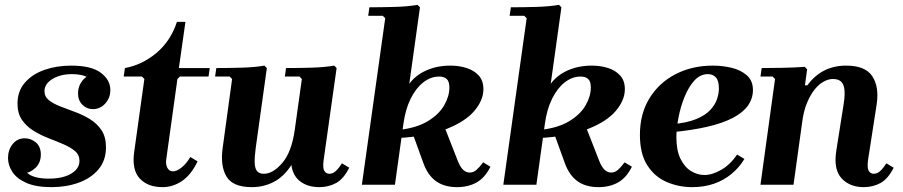

<svg xmlns="http://www.w3.org/2000/svg" viewBox="-20 -760 3716 790"><path d="M192 10Q128 10 88.5 -7.5Q49 -25 31 -52.5Q13 -80 13 -110Q13 -143 32 -167Q51 -191 82 -191Q107 -191 127.5 -174Q148 -157 148 -124Q148 -90 125.5 -69Q103 -48 80 -48Q65 -48 52 -57Q39 -66 39 -81H72Q72 -62 98.5 -43.5Q125 -25 182 -25Q219 -25 247 -34Q275 -43 291 -59.5Q307 -76 307 -98Q307 -123 288.5 -138.5Q270 -154 241 -166.5Q212 -179 179.5 -191.5Q147 -204 118 -222Q89 -240 70.5 -266.5Q52 -293 52 -334Q52 -385 82.5 -420Q113 -455 163 -472.5Q213 -490 273 -490Q356 -490 395 -460.5Q434 -431 434 -390Q434 -357 413 -334Q392 -311 362 -311Q337 -311 319 -329Q301 -347 301 -376Q301 -405 318.5 -427.5Q336 -450 360 -450Q375 -450 385.5 -439Q396 -428 396 -407H366Q366 -425 343 -440Q320 -455 276 -455Q243 -455 217.5 -445.5Q192 -436 177.5 -420.5Q163 -405 163 -385Q163 -362 181.5 -347.5Q200 -333 228.5 -322Q257 -311 289.5 -299Q322 -287 350.5 -269.5Q379 -252 397.5 -224.5Q416 -197 416 -154Q416 -100 385.5 -63.5Q355 -27 304 -8.5Q253 10 192 10Z M649 10Q588 10 555 -25.5Q522 -61 532 -134L574 -435L564 -445H489L494 -480Q565 -493 623.5 -542Q682 -591 708 -670H743L716 -480H843L838 -445H720L710 -435L664 -104Q661 -84 668.5 -69.5Q676 -55 692 -55Q708 -55 728 -71.5Q748 -88 763 -114L793 -96Q766 -40 728.5 -15Q691 10 649 10Z M1387 -88 1417 -70Q1394 -24 1363 -7Q1332 10 1294 10Q1247 10 1216 -13Q1185 -36 1179 -81Q1148 -33 1106.5 -11.5Q1065 10 1016 10Q938 10 912 -33.5Q886 -77 896 -150L935 -435L925 -445H865L870 -480Q917 -480 972.5 -481.5Q1028 -483 1068 -490L1078 -480L1032 -150Q1027 -113 1028 -89.5Q1029 -66 1038 -55.5Q1047 -45 1066 -45Q1103 -45 1141.5 -89.5Q1180 -134 1193 -227L1222 -435L1212 -445H1152L1157 -480Q1204 -480 1259.5 -481.5Q1315 -483 1355 -490L1365 -480L1312 -104Q1307 -69 1314.5 -57Q1322 -45 1335 -45Q1350 -45 1362.5 -57Q1375 -69 1387 -88Z M1861 10Q1808 10 1774 -14.5Q1740 -39 1722 -89L1676 -216L1808 -240L1864 -97Q1874 -72 1886 -61Q1898 -50 1913 -50Q1928 -50 1940.5 -61Q1953 -72 1968 -92L1998 -74Q1975 -28 1940.5 -9Q1906 10 1861 10ZM1833 -490Q1870 -490 1900.5 -480Q1931 -470 1950 -449Q1969 -428 1969 -393Q1969 -348 1932 -304Q1895 -260 1817.5 -229.5Q1740 -199 1618 -192V-225Q1693 -233 1739.5 -261Q1786 -289 1807.5 -326.5Q1829 -364 1829 -400Q1829 -425 1818 -435Q1807 -445 1787 -445Q1752 -445 1721.5 -421Q1691 -397 1669.5 -353.5Q1648 -310 1640 -251L1605 0H1469L1565 -685L1555 -695H1495L1500 -730Q1547 -730 1602.5 -731.5Q1658 -733 1698 -740L1708 -730L1664 -415Q1689 -450 1733.5 -470Q1778 -490 1833 -490Z M2443 10Q2390 10 2356 -14.5Q2322 -39 2304 -89L2258 -216L2390 -240L2446 -97Q2456 -72 2468 -61Q2480 -50 2495 -50Q2510 -50 2522.5 -61Q2535 -72 2550 -92L2580 -74Q2557 -28 2522.5 -9Q2488 10 2443 10ZM2415 -490Q2452 -490 2482.5 -480Q2513 -470 2532 -449Q2551 -428 2551 -393Q2551 -348 2514 -304Q2477 -260 2399.5 -229.5Q2322 -199 2200 -192V-225Q2275 -233 2321.5 -261Q2368 -289 2389.5 -326.5Q2411 -364 2411 -400Q2411 -425 2400 -435Q2389 -445 2369 -445Q2334 -445 2303.5 -421Q2273 -397 2251.5 -353.5Q2230 -310 2222 -251L2187 0H2051L2147 -685L2137 -695H2077L2082 -730Q2129 -730 2184.5 -731.5Q2240 -733 2280 -740L2290 -730L2246 -415Q2271 -450 2315.5 -470Q2360 -490 2415 -490Z M2828 10Q2772 10 2722.5 -11.5Q2673 -33 2643 -80.5Q2613 -128 2613 -205Q2613 -292 2652.5 -356Q2692 -420 2760 -455Q2828 -490 2913 -490Q2953 -490 2990.5 -481Q3028 -472 3053 -450Q3078 -428 3078 -390Q3078 -354 3057 -325Q3036 -296 2994.5 -274.5Q2953 -253 2890.5 -238.5Q2828 -224 2744 -216V-249Q2806 -254 2844.5 -270Q2883 -286 2903 -308Q2923 -330 2930.5 -353Q2938 -376 2938 -396Q2938 -428 2925.5 -441.5Q2913 -455 2893 -455Q2861 -455 2837 -428.5Q2813 -402 2796.5 -361Q2780 -320 2771.5 -275.5Q2763 -231 2763 -195Q2763 -141 2780 -106.5Q2797 -72 2823.5 -56Q2850 -40 2878 -40Q2911 -40 2948 -61.5Q2985 -83 3013 -124L3043 -106Q3022 -71 2990 -44.5Q2958 -18 2917.5 -4Q2877 10 2828 10Z M3627 -88 3657 -70Q3634 -24 3603 -7Q3572 10 3534 10Q3476 10 3442.5 -26.5Q3409 -63 3421 -140L3451 -330Q3457 -368 3454.5 -391Q3452 -414 3440.5 -424.5Q3429 -435 3407 -435Q3389 -435 3369.5 -424.5Q3350 -414 3332.5 -392.5Q3315 -371 3301 -338Q3287 -305 3281 -260L3245 0H3109L3169 -435L3159 -445H3109L3114 -480Q3153 -480 3202 -481Q3251 -482 3291 -485L3301 -475L3292 -409H3302Q3330 -448 3370 -469Q3410 -490 3462 -490Q3540 -490 3569 -446.5Q3598 -403 3587 -330L3552 -104Q3547 -69 3554.5 -57Q3562 -45 3575 -45Q3590 -45 3602.5 -57Q3615 -69 3627 -88Z"/></svg>

Font: Brygada 1918
Style: Italic
Weight: 400
Italic angle: -8°
Designer: Mateusz Machalski | Borys Kosmynka | Przemek Hoffer
Foundry: NIEPODLEGLA 2018
Version: Version 3.006